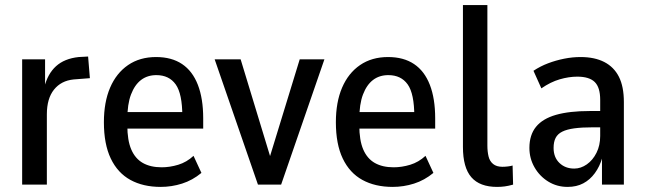

<svg xmlns="http://www.w3.org/2000/svg" viewBox="-20 -725 2535 754"><path d="M67 0V-492H157V-382H154Q167 -435 200 -465Q233 -495 289 -501L326 -503L333 -418L269 -413Q220 -408 192 -373Q164 -338 164 -276V0Z M611 9Q542 9 492 -18.5Q442 -46 415 -102.5Q388 -159 388 -245Q388 -324 412.5 -381Q437 -438 483 -469.5Q529 -501 593 -501Q654 -501 695 -473.5Q736 -446 757 -392Q778 -338 778 -260V-220H465V-285H710L696 -268Q696 -357 670 -393.5Q644 -430 594 -430Q559 -430 534 -411Q509 -392 494.5 -354Q480 -316 480 -256V-233Q480 -174 495.5 -138Q511 -102 541 -85Q571 -68 615 -68Q647 -68 680 -78Q713 -88 740 -113L771 -46Q736 -17 695 -4Q654 9 611 9Z M993 0 823 -492H925L1050 -81H1031L1157 -492H1254L1084 0Z M1522 9Q1453 9 1403 -18.5Q1353 -46 1326 -102.5Q1299 -159 1299 -245Q1299 -324 1323.5 -381Q1348 -438 1394 -469.5Q1440 -501 1504 -501Q1565 -501 1606 -473.5Q1647 -446 1668 -392Q1689 -338 1689 -260V-220H1376V-285H1621L1607 -268Q1607 -357 1581 -393.5Q1555 -430 1505 -430Q1470 -430 1445 -411Q1420 -392 1405.5 -354Q1391 -316 1391 -256V-233Q1391 -174 1406.5 -138Q1422 -102 1452 -85Q1482 -68 1526 -68Q1558 -68 1591 -78Q1624 -88 1651 -113L1682 -46Q1647 -17 1606 -4Q1565 9 1522 9Z M1932 9Q1864 9 1831 -29Q1798 -67 1798 -148V-705H1894V-153Q1894 -130 1898.5 -111Q1903 -92 1916.5 -81Q1930 -70 1953 -70Q1964 -70 1975.5 -71.5Q1987 -73 1993 -75L1995 0Q1977 5 1962.5 7Q1948 9 1932 9Z M2209 9Q2167 9 2133 -12Q2099 -33 2079 -68Q2059 -103 2059 -144Q2059 -195 2085 -227Q2111 -259 2163.5 -274Q2216 -289 2296 -289H2350V-225H2308Q2265 -225 2235.5 -221Q2206 -217 2188 -208Q2170 -199 2162 -183.5Q2154 -168 2154 -144Q2154 -107 2177 -85Q2200 -63 2235 -63Q2261 -63 2284.5 -79.5Q2308 -96 2322.5 -125Q2337 -154 2337 -191V-333Q2337 -382 2315.5 -403Q2294 -424 2247 -424Q2214 -424 2178 -413.5Q2142 -403 2106 -378L2075 -447Q2102 -465 2132.5 -476.5Q2163 -488 2195.5 -494.5Q2228 -501 2260 -501Q2315 -501 2353 -481.5Q2391 -462 2410.5 -423.5Q2430 -385 2430 -324V0H2344V-105H2345Q2335 -71 2316 -45Q2297 -19 2270.5 -5Q2244 9 2209 9Z"/></svg>

Font: Nunito Sans 10pt Condensed SemiBold
Style: Regular
Weight: 600
Width: 3
Designer: Vernon Adams
Foundry: Vernon Adams
Version: Version 3.101;gftools[0.9.27]